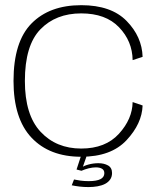

<svg xmlns="http://www.w3.org/2000/svg" viewBox="-20 -616 658 760"><path d="M301.5 4.5Q419.5 4.5 480.8 -61Q542 -126.5 544.5 -198.5L505 -212Q504 -145 450.8 -86.5Q397.5 -28 301.5 -28Q202.5 -28 140.5 -94.5Q78.5 -161 78.5 -295.5Q78.5 -436.5 139.8 -499.8Q201 -563 301.5 -563Q398.5 -563 451.2 -508Q504 -453 505 -378L544.5 -391Q542 -471 481 -533.2Q420 -595.5 301.5 -595.5Q176 -595.5 104.8 -523.2Q33.5 -451 33.5 -295.5Q33.5 -146.5 104.8 -71Q176 4.5 301.5 4.5ZM330.5 124.5Q349 124.5 366 121.5Q383 118.5 396 111.8Q409 105 416.2 94.2Q423.5 83.5 423.5 69Q423.5 48 407.8 39Q392 30 369.5 30Q350 30 331.2 35Q312.5 40 303 47L302.5 60Q316 54 331.2 50.2Q346.5 46.5 359.5 46.5Q374.5 46.5 383.8 52Q393 57.5 393 69.5Q393 85 377.8 93Q362.5 101 331 101Q314 101 299.2 99Q284.5 97 273 94.5L264 117.5Q278.5 120.5 295.2 122.5Q312 124.5 330.5 124.5ZM302.5 60 323.5 0H301L283 55Z"/></svg>

Font: Anybody SemiExpanded ExtraLight
Style: Regular
Weight: 250
Width: 6
Version: Version 1.113;gftools[0.9.25]